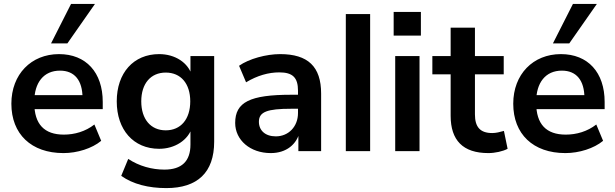

<svg xmlns="http://www.w3.org/2000/svg" viewBox="-20 -762 3102 968"><path d="M300 9.8C369.6 9.8 444.1 -13.7 490.2 -52L455.9 -134.3C410.8 -99 355.9 -83.3 302 -83.3C203.9 -83.3 152.9 -135.3 152.9 -243.1V-250C152.9 -345.1 200 -405.9 282.4 -405.9C355.9 -405.9 396.1 -356.9 396.1 -267.6L411.8 -282.4H136.3V-211.8H498V-248C498 -397.1 413.7 -489.2 277.5 -489.2C137.3 -489.2 37.3 -387.3 37.3 -239.2C37.3 -86.3 137.3 9.8 300 9.8ZM237.3 -543.1H319.6L458.8 -742.2H338.2Z M818.6 186.3C975.5 186.3 1059.8 107.8 1059.8 -48V-479.4H940.2V-380.4H948C929.4 -446.1 862.7 -489.2 782.4 -489.2C652.9 -489.2 568.6 -394.1 568.6 -251C568.6 -107.8 652.9 -11.8 782.4 -11.8C860.8 -11.8 929.4 -54.9 949 -121.6H940.2V-33.3C940.2 51 896.1 93.1 808.8 93.1C746.1 93.1 681.4 75.5 626.5 39.2L591.2 124.5C650 166.7 729.4 186.3 818.6 186.3ZM815.7 -104.9C740.2 -104.9 692.2 -160.8 692.2 -251C692.2 -341.2 740.2 -396.1 815.7 -396.1C891.2 -396.1 939.2 -341.2 939.2 -251C939.2 -160.8 891.2 -104.9 815.7 -104.9Z M1345.1 9.8C1422.5 9.8 1477.5 -33.3 1492.2 -102H1484.3V0H1599V-290.2C1599 -426.5 1532.4 -489.2 1392.2 -489.2C1322.5 -489.2 1235.3 -465.7 1185.3 -430.4L1220.6 -347.1C1277.5 -381.4 1334.3 -397.1 1388.2 -397.1C1455.9 -397.1 1482.4 -370.6 1482.4 -304.9V-192.2C1482.4 -123.5 1434.3 -74.5 1370.6 -74.5C1316.7 -74.5 1285.3 -104.9 1285.3 -148C1285.3 -198 1326.5 -213.7 1449 -213.7H1497.1V-284.3H1448C1240.2 -284.3 1165.7 -247.1 1165.7 -142.2C1165.7 -55.9 1241.2 9.8 1345.1 9.8Z M1723.5 0H1846.1V-691.2H1723.5Z M1964.7 -582.4H2102V-702H1964.7ZM1972.5 0H2095.1V-479.4H1972.5Z M2442.2 9.8C2475.5 9.8 2515.7 1 2539.2 -11.8L2520.6 -102C2500 -96.1 2480.4 -91.2 2461.8 -91.2C2400 -91.2 2374.5 -122.5 2374.5 -185.3V-387.3H2519.6V-479.4H2374.5V-622.5H2252V-479.4H2159.8V-387.3H2252V-178.4C2252 -54.9 2313.7 9.8 2442.2 9.8Z M2830.4 9.8C2900 9.8 2974.5 -13.7 3020.6 -52L2986.3 -134.3C2941.2 -99 2886.3 -83.3 2832.4 -83.3C2734.3 -83.3 2683.3 -135.3 2683.3 -243.1V-250C2683.3 -345.1 2730.4 -405.9 2812.7 -405.9C2886.3 -405.9 2926.5 -356.9 2926.5 -267.6L2942.2 -282.4H2666.7V-211.8H3028.4V-248C3028.4 -397.1 2944.1 -489.2 2807.8 -489.2C2667.6 -489.2 2567.6 -387.3 2567.6 -239.2C2567.6 -86.3 2667.6 9.8 2830.4 9.8ZM2767.6 -543.1H2850L2989.2 -742.2H2868.6Z"/></svg>

Font: LL Pando Sans
Style: Bold
Weight: 700
Designer: Joshua Smith
Foundry: Joshua Smith
Version: Version 1.000;Glyphs 3.2.1 (3258)